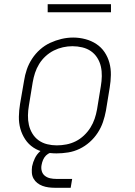

<svg xmlns="http://www.w3.org/2000/svg" viewBox="-20 -719 640 910"><path d="M248 8Q219 8 190.5 2Q162 -4 138.5 -19.5Q115 -35 99.5 -58.5Q84 -82 76.5 -109Q69 -136 69.5 -166Q70 -196 75 -226L94 -336Q98 -363 107 -389.5Q116 -416 132 -440.5Q148 -465 170 -484.5Q192 -504 218 -516Q244 -528 271.5 -534.5Q299 -541 327 -541Q356 -541 384.5 -533.5Q413 -526 436.5 -510.5Q460 -495 475.5 -472Q491 -449 498.5 -421.5Q506 -394 505.5 -364Q505 -334 500 -304L482 -194Q477 -167 468 -140.5Q459 -114 443 -89.5Q427 -65 405 -45.5Q383 -26 357 -13.5Q331 -1 303 3.5Q275 8 248 8ZM249 -30Q272 -30 295 -34.5Q318 -39 339 -49.5Q360 -60 378 -77Q396 -94 408.5 -114Q421 -134 428.5 -156Q436 -178 440 -201L458 -311Q462 -334 462.5 -358Q463 -382 458 -404Q453 -426 441 -445Q429 -464 411 -476.5Q393 -489 370 -494.5Q347 -500 323 -500Q301 -500 278.5 -495Q256 -490 235 -479.5Q214 -469 196 -452.5Q178 -436 165.5 -415.5Q153 -395 146 -373.5Q139 -352 135 -329L117 -219Q113 -196 112.5 -172.5Q112 -149 117 -127Q122 -105 133.5 -86Q145 -67 163 -54Q181 -41 203.5 -35.5Q226 -30 249 -30ZM240 171Q225 171 210 169Q195 167 181.5 162Q168 157 157 148.5Q146 140 139 127.5Q132 115 131 100Q130 85 132 70Q136 50 145.5 30.5Q155 11 171.5 -3Q188 -17 208.5 -23Q229 -29 249 -29L244 0Q232 0 219.5 4.5Q207 9 198 18Q189 27 184 39Q179 51 177 63Q174 78 178 92Q182 106 193 114.5Q204 123 218 126Q232 129 247 129H322L315 171ZM506 -661H206V-699H506Z"/></svg>

Font: Iosevka Curly Slab XLtEx
Style: Italic
Weight: 200
Width: 7
Italic angle: -9°
Monospace: yes
Designer: Belleve Invis
Foundry: Belleve Invis
Version: Version 11.1.0; ttfautohint (v1.8.3)